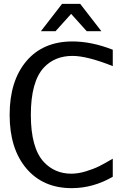

<svg xmlns="http://www.w3.org/2000/svg" viewBox="-20 -958 640 996"><path d="M506 -796H430L349 -886L268 -796H192L302 -938H396ZM30 -362Q30 -538 116.5 -640.5Q203 -743 356 -743Q455 -743 565 -700V-615Q432 -668 356 -668Q264 -668 207 -607Q140 -534 140 -362Q140 -191 207 -118Q264 -57 350 -57Q386 -57 426.5 -69.5Q467 -82 495 -96Q523 -110 565 -135V-41Q463 18 352 18Q203 18 116.5 -84.5Q30 -187 30 -362Z"/></svg>

Font: Edlo
Style: Regular
Weight: 400
Monospace: yes
Version: Version 0.01